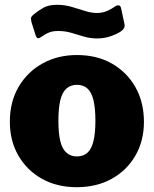

<svg xmlns="http://www.w3.org/2000/svg" viewBox="-20 -769 640 799"><path d="M299 10Q217 10 154.5 -25Q92 -60 56.5 -121.5Q21 -183 21 -262Q21 -346 58 -408.5Q95 -471 158 -505.5Q221 -540 300 -540Q384 -540 446.5 -504Q509 -468 544 -405.5Q579 -343 579 -262Q579 -183 543.5 -121.5Q508 -60 445 -25Q382 10 299 10ZM300 -118Q327 -118 344 -133.5Q361 -149 369 -182Q377 -215 377 -266Q377 -319 369 -352Q361 -385 344 -400.5Q327 -416 300 -416Q274 -416 256.5 -400.5Q239 -385 231 -352Q223 -319 223 -266Q223 -214 231 -181.5Q239 -149 256.5 -133.5Q274 -118 300 -118ZM484 -639Q468 -628 441.5 -618.5Q415 -609 384 -609Q355 -609 328.5 -617Q302 -625 276.5 -632.5Q251 -640 222 -640Q201 -640 186 -634.5Q171 -629 151 -615Q143 -609 137.5 -610Q132 -611 128 -623L111 -677Q109 -685 108.5 -691.5Q108 -698 119 -708Q138 -724 160 -736.5Q182 -749 217 -749Q249 -749 278 -740.5Q307 -732 333.5 -723.5Q360 -715 383 -715Q407 -715 427 -724Q447 -733 460 -743Q468 -748 475 -746.5Q482 -745 484 -734L498 -669Q502 -652 484 -639Z"/></svg>

Font: Libre Franklin Thin Black
Style: Regular
Weight: 900
Version: Version 3.000